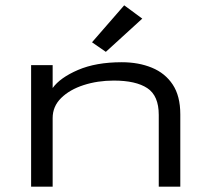

<svg xmlns="http://www.w3.org/2000/svg" viewBox="-20 -702 790 722"><path d="M97 0V-457H178V-371Q206 -410 273.5 -439Q341 -468 438 -468Q501 -468 551 -447.5Q601 -427 629.5 -384Q658 -341 658 -272V0H577V-270Q577 -342 534 -370.5Q491 -399 408 -399Q347 -399 294.5 -382Q242 -365 210 -333.5Q178 -302 178 -258V0ZM378 -507 326 -543 447 -682 515 -632Z"/></svg>

Font: Inconsolata ExtraExpanded
Style: Regular
Weight: 400
Width: 8
Monospace: yes
Designer: Raph Levien, Cyreal, Brenton Simpson
Foundry: Raph Levien, Cyreal, Google
Version: Version 3.001; ttfautohint (v1.8.2.53-6de2)